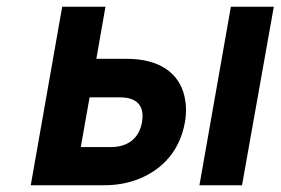

<svg xmlns="http://www.w3.org/2000/svg" viewBox="-20 -548 830 568"><path d="M265 -374 292 -528H164L71 0H289C321 0 351 -5 378 -14C448 -38 510 -91 527 -186C532 -214 531 -239 526 -262C510 -334 449 -374 355 -374ZM696 0 790 -528H663L570 0ZM400 -186C391 -136 355 -113 309 -113H219L245 -260H335C383 -260 409 -237 400 -186Z"/></svg>

Font: Asimov
Style: NarIt
Weight: 500
Designer: Google
Version: Version 2.000980; 2014